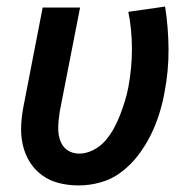

<svg xmlns="http://www.w3.org/2000/svg" viewBox="-20 -553 590 585"><path d="M220 12Q189 12 160.5 5Q132 -2 109 -18.5Q86 -35 71 -59Q56 -83 49.5 -111.5Q43 -140 44.5 -170.5Q46 -201 52 -231L110 -530H224L162 -213Q160 -199 158.5 -184.5Q157 -170 157.5 -156Q158 -142 162 -129Q166 -116 174 -106Q182 -96 194.5 -90.5Q207 -85 222 -85Q243 -85 264.5 -96Q286 -107 301 -124.5Q316 -142 327 -162Q338 -182 346 -203Q354 -224 360.5 -245Q367 -266 371 -287Q382 -346 382 -404Q382 -462 371 -517L483 -533Q493 -470 493.5 -403.5Q494 -337 481 -270Q475 -237 464.5 -204Q454 -171 438.5 -140Q423 -109 401 -80Q379 -51 350 -29Q321 -7 287 2.5Q253 12 220 12Z"/></svg>

Font: Lode Term
Style: Bold Italic
Weight: 700
Italic angle: -11°
Monospace: yes
Designer: Belleve Invis
Foundry: Belleve Invis
Version: Version 29.2.0